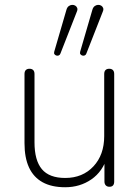

<svg xmlns="http://www.w3.org/2000/svg" viewBox="-20 -779 585 807"><path d="M254 8Q197 8 159 -13Q121 -34 102 -75Q83 -116 83 -177V-468Q83 -479 88.5 -484.5Q94 -490 104 -490Q114 -490 119.5 -484.5Q125 -479 125 -468V-181Q125 -105 156 -68Q187 -31 254 -31Q327 -31 372.5 -79.5Q418 -128 418 -207V-468Q418 -479 423.5 -484.5Q429 -490 439 -490Q449 -490 454.5 -484.5Q460 -479 460 -468V-16Q460 6 440 6Q430 6 424.5 0Q419 -6 419 -16V-121H431Q412 -58 364 -25Q316 8 254 8ZM343 -554Q341 -548 336 -546Q331 -544 326 -545.5Q321 -547 318 -551Q315 -555 317 -562L368 -737Q371 -748 377.5 -753Q384 -758 391.5 -758.5Q399 -759 405 -755.5Q411 -752 413.5 -745.5Q416 -739 412 -730ZM234 -554Q232 -548 227 -546Q222 -544 217 -545.5Q212 -547 209 -551Q206 -555 208 -562L259 -737Q262 -748 268.5 -753Q275 -758 282.5 -758.5Q290 -759 296 -755.5Q302 -752 304.5 -745.5Q307 -739 303 -730Z"/></svg>

Font: Nunito ExtraLight
Style: Regular
Weight: 200
Designer: Vernon Adams
Foundry: Vernon Adams
Version: Version 3.602;April 4, 2023;FontCreator 14.0.0.2856 64-bit